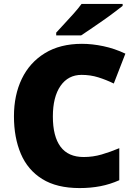

<svg xmlns="http://www.w3.org/2000/svg" viewBox="-20 -947 689 977"><path d="M395 -566Q327 -566 288 -510Q249 -454 249 -354Q249 -253 288 -200.5Q327 -148 406 -148Q453 -148 497.5 -161Q542 -174 587 -193V-30Q540 -9 490.5 0.5Q441 10 385 10Q269 10 195 -36Q121 -82 86 -164.5Q51 -247 51 -355Q51 -463 91 -546Q131 -629 208.5 -676.5Q286 -724 397 -724Q449 -724 506 -712Q563 -700 618 -674L559 -522Q520 -541 480 -553.5Q440 -566 395 -566ZM604 -917Q586 -903 559 -882.5Q532 -862 501 -840.5Q470 -819 441.5 -799.5Q413 -780 393 -767H266V-781Q283 -800 307 -825.5Q331 -851 355 -878Q379 -905 395 -927H604Z"/></svg>

Font: Noto Sans Khmer UI Black
Style: Regular
Weight: 900
Designer: Danh Hong and the Monotype Design Team
Foundry: Monotype Imaging Inc.
Version: Version 2.002; ttfautohint (v1.8.4.7-5d5b)